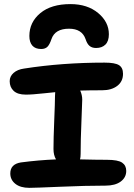

<svg xmlns="http://www.w3.org/2000/svg" viewBox="-20 -948 649 929"><path d="M320.8 -928.2Q402.8 -928.2 454.8 -885Q506.8 -841.8 506.8 -782.2Q506.8 -749 490.2 -732.4Q473.6 -715.8 444.8 -715.8Q425.3 -715.8 413.3 -725.8Q401.4 -735.8 394 -758.8Q376.5 -809.1 314 -809.1Q246.1 -809.1 229 -758.8Q220.2 -732.4 209.5 -721.7Q198.7 -710.9 179.2 -710.9Q150.9 -710.9 136.5 -727.3Q122.1 -743.7 122.1 -773.9Q122.1 -840.3 174.8 -884.3Q227.5 -928.2 320.8 -928.2ZM122.1 -39.1Q78.6 -39.1 54.2 -58.6Q29.8 -78.1 29.8 -108.9Q29.8 -153.8 81.1 -162.1Q166.5 -173.3 251 -176.8Q238.8 -197.3 238.8 -227.1Q238.8 -277.3 242.4 -364.7Q246.1 -452.1 246.1 -482.9Q246.1 -486.3 246.6 -492.7Q247.1 -499 247.1 -502Q227.5 -500 194.1 -496.6Q160.6 -493.2 141.8 -491.7Q123 -490.2 105 -490.2Q65.4 -490.2 46.1 -508.3Q26.9 -526.4 26.9 -555.2Q26.9 -578.6 45.7 -595.2Q64.5 -611.8 96.2 -616.2Q280.8 -645 485.8 -645Q536.1 -645 555.7 -632.8Q575.2 -620.6 575.2 -590.8Q575.2 -553.7 547.4 -532.5Q519.5 -511.2 474.1 -511.2Q414.1 -511.2 368.2 -509.8Q377.9 -487.8 377.9 -465.8Q377.9 -449.2 374 -359.9Q370.1 -270.5 370.1 -203.1Q370.1 -187 367.2 -176.8Q445.3 -174.8 497.1 -174.8Q550.8 -174.8 570.8 -161.1Q590.8 -147.5 590.8 -121.1Q590.8 -89.4 564.2 -69.6Q537.6 -49.8 490.2 -49.8Q394.5 -49.8 271.5 -44.4Q148.4 -39.1 122.1 -39.1Z"/></svg>

Font: Shantell Sans Irregular
Style: Regular
Weight: 600
Designer: Stephen Nixon, Anya Danilova, Shantell Martin
Foundry: Arrow Type
Version: Version 1.006;[9816181b4]